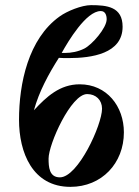

<svg xmlns="http://www.w3.org/2000/svg" viewBox="-20 -717 540 747"><path d="M462 -202C462 -303 396 -389 290 -389C213 -389 161 -341 112 -288C132 -361 169 -429 209 -492C220 -491 233 -491 247 -491C336 -491 457 -508 457 -613C457 -691 396 -697 334 -697C298 -697 241 -674 212 -653C90 -566 54 -392 54 -251C54 -124 106 10 254 10C376 10 462 -82 462 -202ZM220 -511C245 -556 315 -674 372 -674C390 -674 395 -657 395 -642C395 -608 338 -543 308 -528C284 -516 258 -511 232 -511ZM377 -294C377 -232 284 -27 213 -27C171 -27 169 -68 169 -100C169 -156 256 -351 319 -351C353 -351 377 -328 377 -294Z"/></svg>

Font: XITS
Style: Bold
Weight: 700
Designer: MicroPress Inc., with final additions and corrections provided by Coen Hoffman, Elsevier (retired)
Version: Version 1.107